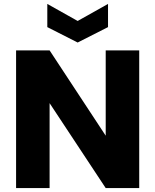

<svg xmlns="http://www.w3.org/2000/svg" viewBox="-20 -959 792 979"><path d="M232.9 -433.1V0H62V-702.1H232.9L519 -267.1V-702.1H689.9V0H519ZM221.2 -820.8V-939L376 -852.1L530.8 -939V-820.8L376 -742.2Z"/></svg>

Font: PoppinsZ
Style: Bold
Weight: 700
Designer: Ninad Kale (Devanagari), Jonny Pinhorn (Latin)
Foundry: Indian Type Foundry
Version: Version 3.002;FEAKit 1.0